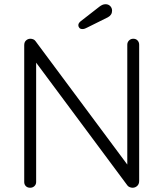

<svg xmlns="http://www.w3.org/2000/svg" viewBox="-20 -882 768 902"><path d="M606 -700Q618.8 -700 626.2 -691.9Q633.8 -683.8 633.8 -671.8V-31.8Q633.8 -17 624.5 -8.5Q615.2 0 602.8 0Q596.5 0 589.8 -2.6Q583 -5.2 579 -10.2L132.8 -610.5L149.8 -619.8V-26.8Q149.8 -15.5 141.8 -7.8Q133.8 0 121.5 0Q108.8 0 101.2 -7.8Q93.8 -15.5 93.8 -26.8V-669.8Q93.8 -684.5 102.6 -692.2Q111.5 -700 122.5 -700Q129 -700 135.8 -697.5Q142.5 -695 146.5 -689.2L588.2 -95.2L578 -77.2V-671.8Q578 -683.8 586.2 -691.9Q594.5 -700 606 -700ZM367.5 -745.5Q357.5 -745.5 352.8 -751Q348 -756.5 348 -763.5Q348 -769 350.8 -773.2Q353.5 -777.5 358.2 -781.5L447.2 -850.8Q453 -855.2 460.2 -858.8Q467.5 -862.2 476 -862.2Q489.2 -862.2 497.9 -853.4Q506.5 -844.5 506.5 -832Q506.5 -821.5 501.5 -813.8Q496.5 -806 486.8 -800.8L389 -752.2Q384.5 -749.8 378.9 -747.6Q373.2 -745.5 367.5 -745.5Z"/></svg>

Font: Quicksand Variable Light
Style: Regular
Weight: 300
Designer: Andrew Paglinawan
Foundry: Andrew Paglinawan
Version: Version 3.004